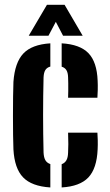

<svg xmlns="http://www.w3.org/2000/svg" viewBox="-20 -794 469 822"><path d="M37.5 -154.5Q36.5 -177.5 36 -215.8Q35.5 -254 35.5 -297.5Q35.5 -341 36 -380.2Q36.5 -419.5 37.5 -443.5Q43.5 -526.5 80 -565Q116.5 -603.5 195.5 -608.5V-509Q181 -505 174.2 -494.2Q167.5 -483.5 166.5 -463Q165.5 -423 165 -382.5Q164.5 -342 164.5 -301.5Q164.5 -261 165 -221Q165.5 -181 166.5 -141Q167.5 -120 174.2 -108.2Q181 -96.5 195.5 -91.5V8.5Q115.5 3.5 78.8 -34.8Q42 -73 37.5 -154.5ZM244 8.5V-91Q257.5 -96 264.2 -107.8Q271 -119.5 271.5 -141Q272.5 -155 272.5 -177.2Q272.5 -199.5 271.5 -226H397Q398 -217 398.5 -194.5Q399 -172 398 -154.5Q394.5 -72.5 358.2 -34.2Q322 4 244 8.5ZM271.5 -375.5Q272 -386.5 272.2 -404Q272.5 -421.5 272.2 -438Q272 -454.5 271.5 -463Q271 -483 264.2 -493.8Q257.5 -504.5 244 -508.5V-608.5Q322.5 -604 358.8 -566.2Q395 -528.5 398 -448.5Q399 -431.5 398.5 -408.5Q398 -385.5 397 -375.5ZM103 -641 181 -773.5H256.5L334 -641H250L219 -700.5L187.5 -641Z"/></svg>

Font: Big Shoulders Stencil Display Thin ExtraBold
Style: Regular
Weight: 800
Version: Version 2.001